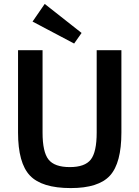

<svg xmlns="http://www.w3.org/2000/svg" viewBox="-20 -946 711 979"><path d="M396 -778 358 -724 146 -836 208 -926ZM599 -690V-270Q599 -115 541 -51Q483 13 341 13Q193 13 132.5 -51Q72 -115 72 -270V-690H197V-270Q197 -171 227.5 -132.5Q258 -94 336 -94Q413 -94 443 -132.5Q473 -171 473 -270V-690Z"/></svg>

Font: Exo 2.0 Semi Bold
Style: Regular
Weight: 600
Designer: Natanael Gama
Version: Version 1.001;PS 001.001;hotconv 1.0.70;makeotf.lib2.5.58329